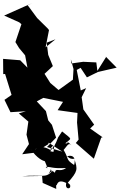

<svg xmlns="http://www.w3.org/2000/svg" viewBox="-41 -882 777 1246"><path d="M324 40C289 98 328 111 285 99C336 36 282 72 288 90C294 102 235 45 186 90C216 55 196 147 157 84C200 148 238 161 251 165C246 159 281 230 258 204C272 187 248 213 257 201C289 199 299 214 388 208C343 241 322 200 315 240C303 222 286 236 291 210C284 248 243 266 300 224C258 281 227 248 102 262L232 260L236 305L324 344L323 319C332 334 321 256 418 323C404 302 325 247 389 305C375 363 446 339 398 305C465 228 464 219 441 148C393 156 406 111 371 148C386 126 462 107 440 189C383 150 410 156 372 91C399 61 402 40 427 63C379 20 412 55 383 48C425 11 431 28 362 -29L336 10ZM648 -513 591 -422 584 -477 499 -481 421 -470 419 -497 436 -434 432 -365 339 -298 266 -360 254 -331 304 -314 248 -403 302 -453 272 -526 262 -605 319 -627 255 -575 277 -687 269 -697 200 -765 138 -849 171 -862 123 -842 -14 -781 84 -737 98 -725 59 -609 83 -570 122 -523 137 -443 90 -491 -21 -500 -20 -401 -8 -402 34 -266 -12 -234 27 -154 127 -160 81 -146 143 -93 131 -8 147 53 103 119 183 109 272 54 275 44 363 102 264 72 323 11 296 -72 272 -101 257 -161 193 -229 174 -211 271 -264 234 -248 368 -221 333 -167 462 -149 459 -87 469 24 451 46 568 148 616 11 625 9 544 -48 570 -73 500 -172 489 -251 518 -310 483 -295 457 -428 482 -442 523 -380 595 -415 716 -443 643 -517Z"/></svg>

Font: Hussar Lance
Style: ExBd
Weight: 700
Foundry: Cannot Into Space Fonts, PlusOne Fonts
Version: Version 2.270